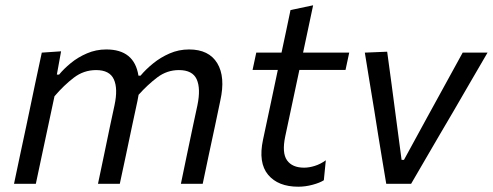

<svg xmlns="http://www.w3.org/2000/svg" viewBox="-20 -695 1864 726"><path d="M33 0Q44.5 -55.5 55.5 -106.8Q66.5 -158 79.5 -219L90 -269Q100 -317 112.2 -375.2Q124.5 -433.5 138 -496L211 -501L195 -413H203.5Q221 -434.5 247.8 -456.5Q274.5 -478.5 308.8 -493.2Q343 -508 382 -508Q488 -508 503.5 -409H511.5Q531 -432.5 559 -455.2Q587 -478 621.5 -493Q656 -508 695 -508Q770 -508 801.5 -456Q833 -404 813 -314.5Q808.5 -293.5 803.8 -270.5Q799 -247.5 793 -219Q779.5 -157 768.8 -106.2Q758 -55.5 746.5 0H664Q675.5 -55.5 686 -106Q696.5 -156.5 709 -215.5L726.5 -297Q739.5 -360 723.8 -395Q708 -430 656.5 -430Q611.5 -430 575 -402.5Q538.5 -375 504 -336.5Q502.5 -326 500 -314.5Q491.5 -275 479.5 -219Q466.5 -158 455.8 -106.5Q445 -55 433 0H350.5Q362 -55.5 372.8 -106.2Q383.5 -157 395.5 -215.5L413 -297Q426.5 -360 410.5 -395Q394.5 -430 343.5 -430Q296.5 -430 259 -401.2Q221.5 -372.5 186 -331L161.5 -216Q149 -157 138 -106Q127 -55 115.5 0Z M1108 11Q1031.5 11 993.8 -34.2Q956 -79.5 974.5 -166.5Q990 -240 1004 -305Q1018 -370 1030.5 -430.5H935L949 -496H1044.5Q1053.5 -539 1061.8 -577.2Q1070 -615.5 1078.5 -657L1164 -675Q1153.5 -625.5 1145 -585.2Q1136.5 -545 1126 -496H1300.5L1286.5 -430.5H1112L1058.5 -179Q1045.5 -117 1065.2 -89Q1085 -61 1130 -61Q1149 -61 1170.5 -67.8Q1192 -74.5 1212 -89L1204.5 -13.5Q1190 -4 1162.5 3.5Q1135 11 1108 11Z M1440.5 0Q1432.5 -46.5 1424.8 -94.2Q1417 -142 1409.5 -187.5L1395.5 -276Q1386.5 -330.5 1377.2 -387Q1368 -443.5 1359.5 -496L1444 -499.5Q1452.5 -436.5 1460.8 -375.5Q1469 -314.5 1477.5 -249L1498.5 -90.5H1507.5L1594.5 -250Q1629.5 -313.5 1663 -374.8Q1696.5 -436 1729.5 -496H1823.5Q1791.5 -441 1759 -385.2Q1726.5 -329.5 1694.5 -274L1642.5 -185.5Q1615.5 -139 1588.5 -92.8Q1561.5 -46.5 1534.5 0Z"/></svg>

Font: Commissioner
Style: Italic
Weight: 400
Italic angle: -12°
Designer: Kostas Bartsokas
Foundry: Kostas Bartsokas
Version: Version 1.000; ttfautohint (v1.8.3)